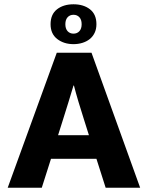

<svg xmlns="http://www.w3.org/2000/svg" viewBox="-20 -876 692 896"><path d="M216 -763Q216 -809 246 -832.5Q276 -856 323 -856Q370 -856 400 -832.5Q430 -809 430 -763Q430 -740 421.5 -722.5Q413 -705 398.5 -693.5Q384 -682 364.5 -676Q345 -670 323 -670Q278 -670 247 -694Q216 -718 216 -763ZM285 -763Q285 -742 295.5 -730.5Q306 -719 323 -719Q340 -719 350.5 -730.5Q361 -742 361 -763Q361 -784 350.5 -795.5Q340 -807 323 -807Q306 -807 295.5 -795.5Q285 -784 285 -763ZM245 -630H407L634 0H473L430 -135H218L175 0H16ZM251 -245H395L371 -321Q359 -358 346.5 -400Q334 -442 325 -477H323Q313 -442 300 -401Q287 -360 275 -321Z"/></svg>

Font: Mukta Malar ExtraBold
Style: Regular
Weight: 800
Designer: Aadarsh Rajan, Girish Dalvi, Yashodeep Gholap
Foundry: Ek Type
Version: Version 2.538;PS 1.000;hotconv 16.6.51;makeotf.lib2.5.65220;